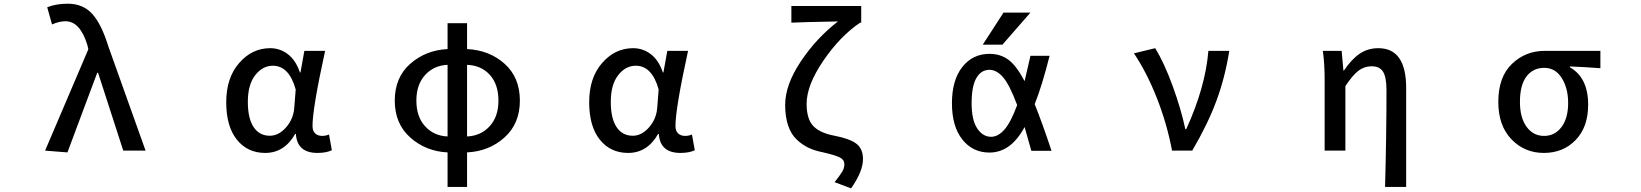

<svg xmlns="http://www.w3.org/2000/svg" viewBox="-20 -830 9040 1058"><path d="M351.6 9.8 228.5 0 466.8 -558.6 461.9 -580.1Q421.9 -712.9 340.8 -712.9Q306.6 -712.9 266.6 -695.3L240.2 -790Q289.1 -809.6 353.5 -809.6Q437.5 -809.6 488.3 -753.4Q539.1 -697.3 577.1 -574.2L782.2 0H659.2L520.5 -428.7H515.6Z M1441.4 12.7Q1343.8 12.7 1285.2 -60.5Q1226.6 -133.8 1226.6 -266.6Q1226.6 -401.4 1297.9 -482.9Q1369.1 -564.5 1468.8 -564.5Q1522.5 -564.5 1565.9 -531.7Q1609.4 -499 1632.8 -430.7H1635.7L1657.2 -549.8H1771.5Q1702.1 -232.4 1702.1 -135.7Q1702.1 -108.4 1716.8 -94.7Q1731.4 -81.1 1755.9 -81.1Q1774.4 -81.1 1793 -88.9L1808.6 -2Q1777.3 12.7 1729.5 12.7Q1617.2 12.7 1610.4 -91.8H1606.4Q1546.9 12.7 1441.4 12.7ZM1466.8 -82Q1515.6 -82 1556.2 -127.9Q1596.7 -173.8 1601.6 -236.3L1609.4 -336.9Q1573.2 -467.8 1483.4 -467.8Q1426.8 -467.8 1386.2 -415.5Q1345.7 -363.3 1345.7 -268.6Q1345.7 -177.7 1377.4 -129.9Q1409.2 -82 1466.8 -82Z M2553.7 -472.7V-78.1Q2628.9 -81.1 2677.7 -133.8Q2726.6 -186.5 2726.6 -275.4Q2726.6 -365.2 2679.2 -417.5Q2631.8 -469.7 2553.7 -472.7ZM2446.3 -78.1V-472.7Q2371.1 -469.7 2322.8 -417Q2274.4 -364.3 2274.4 -275.4Q2274.4 -186.5 2322.8 -133.8Q2371.1 -81.1 2446.3 -78.1ZM2553.7 -702.1V-559.6Q2676.8 -553.7 2760.7 -478.5Q2844.7 -403.3 2844.7 -275.4Q2844.7 -148.4 2759.8 -72.3Q2674.8 3.9 2553.7 9.8V200.2H2446.3V9.8Q2326.2 3.9 2240.7 -72.3Q2155.3 -148.4 2155.3 -275.4Q2155.3 -403.3 2240.7 -478.5Q2326.2 -553.7 2446.3 -559.6V-702.1Z M3441.4 12.7Q3343.8 12.7 3285.2 -60.5Q3226.6 -133.8 3226.6 -266.6Q3226.6 -401.4 3297.9 -482.9Q3369.1 -564.5 3468.8 -564.5Q3522.5 -564.5 3565.9 -531.7Q3609.4 -499 3632.8 -430.7H3635.7L3657.2 -549.8H3771.5Q3702.1 -232.4 3702.1 -135.7Q3702.1 -108.4 3716.8 -94.7Q3731.4 -81.1 3755.9 -81.1Q3774.4 -81.1 3793 -88.9L3808.6 -2Q3777.3 12.7 3729.5 12.7Q3617.2 12.7 3610.4 -91.8H3606.4Q3546.9 12.7 3441.4 12.7ZM3466.8 -82Q3515.6 -82 3556.2 -127.9Q3596.7 -173.8 3601.6 -236.3L3609.4 -336.9Q3573.2 -467.8 3483.4 -467.8Q3426.8 -467.8 3386.2 -415.5Q3345.7 -363.3 3345.7 -268.6Q3345.7 -177.7 3377.4 -129.9Q3409.2 -82 3466.8 -82Z M4669.9 208 4579.1 173.8Q4610.4 133.8 4621.6 114.7Q4632.8 95.7 4632.8 75.2Q4632.8 50.8 4608.9 38.1Q4585 25.4 4512.7 8.8Q4467.8 0 4433.6 -16.6Q4399.4 -33.2 4369.1 -62Q4338.9 -90.8 4322.8 -138.7Q4306.6 -186.5 4306.6 -252Q4306.6 -363.3 4393.6 -492.7Q4480.5 -622.1 4597.7 -711.9Q4388.7 -708 4340.8 -705.1V-796.9H4725.6V-705.1H4719.7Q4609.4 -630.9 4517.1 -495.6Q4424.8 -360.4 4424.8 -257.8Q4424.8 -173.8 4461.9 -135.3Q4499 -96.7 4579.1 -82Q4664.1 -65.4 4699.7 -37.6Q4735.4 -9.8 4735.4 46.9Q4735.4 114.3 4669.9 208Z M5585 -251Q5543 -363.3 5507.3 -404.3Q5471.7 -445.3 5432.6 -445.3Q5386.7 -445.3 5360.4 -400.4Q5334 -355.5 5334 -260.7Q5334 -168.9 5364.7 -122.6Q5395.5 -76.2 5441.4 -76.2Q5479.5 -76.2 5514.6 -115.7Q5549.8 -155.3 5585 -251ZM5681.6 -255.9Q5718.8 -165 5774.4 1H5663.1Q5640.6 -80.1 5626 -129.9Q5585.9 -56.6 5537.6 -22.9Q5489.3 10.7 5432.6 10.7Q5339.8 10.7 5282.7 -61.5Q5225.6 -133.8 5225.6 -260.7Q5225.6 -388.7 5282.7 -460.9Q5339.8 -533.2 5432.6 -533.2Q5493.2 -533.2 5537.1 -500.5Q5581.1 -467.8 5626 -382.8Q5639.6 -438.5 5658.2 -522.5H5763.7Q5722.7 -359.4 5681.6 -255.9ZM5509.8 -760.7H5658.2L5503.9 -584H5395.5Z M6549.8 0H6438.5Q6410.2 -149.4 6354.5 -290.5Q6298.8 -431.6 6228.5 -536.1L6345.7 -564.5Q6395.5 -483.4 6441.9 -356Q6488.3 -228.5 6511.7 -118.2H6516.6Q6622.1 -348.6 6638.7 -549.8H6753.9Q6730.5 -403.3 6683.1 -274.9Q6635.7 -146.5 6549.8 0Z M7728.5 200.2H7612.3Q7620.1 -83 7620.1 -332Q7620.1 -403.3 7601.6 -434.1Q7583 -464.8 7538.1 -464.8Q7498 -464.8 7465.8 -440.4Q7433.6 -416 7393.6 -355.5V0H7279.3V-393.6Q7279.3 -477.5 7269.5 -549.8H7373L7382.8 -441.4H7385.7Q7427.7 -503.9 7472.7 -534.2Q7517.6 -564.5 7575.2 -564.5Q7728.5 -564.5 7728.5 -345.7Z M8236.3 -268.6Q8236.3 -405.3 8311 -477.5Q8385.7 -549.8 8493.2 -549.8H8798.8V-454.1Q8710 -460.9 8630.9 -463.9V-459Q8731.4 -402.3 8731.4 -252.9Q8731.4 -129.9 8662.6 -58.6Q8593.8 12.7 8487.3 12.7Q8380.9 12.7 8308.6 -62.5Q8236.3 -137.7 8236.3 -268.6ZM8621.1 -262.7Q8621.1 -343.8 8585.9 -399.9Q8550.8 -456.1 8489.3 -456.1Q8427.7 -456.1 8391.6 -408.7Q8355.5 -361.3 8355.5 -268.6Q8355.5 -181.6 8392.1 -131.3Q8428.7 -81.1 8488.3 -81.1Q8547.9 -81.1 8584.5 -129.9Q8621.1 -178.7 8621.1 -262.7Z"/></svg>

Font: GenEi Gothic M SemiBold
Style: Regular
Weight: 500
Designer: o_tamon (Modified); [Source Han Sans]
Ryoko NISHIZUKA  (kana & ideographs); Paul D. Hunt (Latin, Greek & Cyrillic); Wenl
Version: Version 1.1a;Original Version 1.004